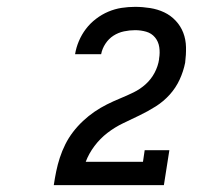

<svg xmlns="http://www.w3.org/2000/svg" viewBox="-20 -863 640 560"><path d="M137 -323V-324Q140 -344 144 -363.5Q148 -383 154.5 -403Q161 -423 170.5 -442Q180 -461 193 -478Q206 -495 222 -510Q238 -525 255.5 -537Q273 -549 292 -558.5Q311 -568 330.5 -576Q350 -584 369.5 -593.5Q389 -603 405 -617.5Q421 -632 431 -651Q441 -670 444 -690Q444 -690 444 -690.5Q444 -691 444 -692Q447 -709 444.5 -725.5Q442 -742 432 -754Q422 -766 406.5 -770.5Q391 -775 374 -775Q358 -775 341.5 -771.5Q325 -768 311 -759Q297 -750 287.5 -735.5Q278 -721 275 -705H199Q202 -724 210 -743Q218 -762 230.5 -778.5Q243 -795 260 -808Q277 -821 296 -829Q315 -837 334.5 -840Q354 -843 374 -843Q396 -843 418 -839.5Q440 -836 459 -827Q478 -818 492.5 -802.5Q507 -787 514.5 -767.5Q522 -748 522.5 -725.5Q523 -703 520 -680Q515 -655 504 -631Q493 -607 475 -587Q457 -567 434 -552.5Q411 -538 387 -526.5Q363 -515 339 -503.5Q315 -492 293.5 -475.5Q272 -459 255.5 -437Q239 -415 230 -391H397L402 -425H474L458 -323Z"/></svg>

Font: Iosevka Curly Slab Extended
Style: Italic
Weight: 400
Width: 7
Italic angle: -9°
Monospace: yes
Designer: Belleve Invis
Foundry: Belleve Invis
Version: Version 11.1.0; ttfautohint (v1.8.3)